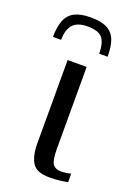

<svg xmlns="http://www.w3.org/2000/svg" viewBox="-137 -613 461 664"><g transform="rotate(20 93.5 -280.5)"><path d="M79 -565Q118 -565 140 -553.5Q162 -542 171 -518.5Q180 -495 180 -457H149Q149 -495 135 -513.5Q121 -532 79 -532Q43 -532 26 -513.5Q9 -495 9 -457H-21Q-21 -494 -11.5 -518Q-2 -542 20 -553.5Q42 -565 79 -565ZM133 4Q86 4 70 -21Q54 -46 54 -94V-399H124V-98Q124 -57 133 -43Q142 -29 165 -29Q174 -29 185.5 -31Q197 -33 200 -34V-3Q197 -2 188.5 -0.5Q180 1 166.5 2.5Q153 4 133 4Z"/></g></svg>

Font: Genos Thin
Style: Regular
Weight: 400
Version: Version 1.010